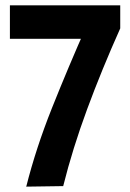

<svg xmlns="http://www.w3.org/2000/svg" viewBox="-20 -695 486 717"><path d="M216 0 78 2Q114 -141 174 -291.5Q234 -442 304 -600L300 -550H17V-675H429V-589Q360 -435 305.5 -287.5Q251 -140 216 0Z"/></svg>

Font: Yaldevi ExtraLight
Style: Bold
Weight: 700
Version: Version 1.100